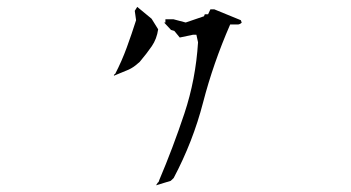

<svg xmlns="http://www.w3.org/2000/svg" viewBox="-20 -660 1040 569"><path d="M662.1 -587.4H684.6Q690.4 -587.4 696.3 -592.8L693.8 -600.1L615.2 -632.3H603.5L596.7 -617.7H586.9L584.5 -611.8L530.3 -593.3L493.7 -603H470.2V-593.3H466.3L486.8 -571.3L496.6 -568.4L512.7 -548.8L552.2 -557.1H562L566.9 -534.7Q560.1 -424.8 526.4 -323.5Q492.7 -222.2 451.2 -124.5H451.7Q450.7 -123 449.2 -119.6H448.2L442.4 -110.8L485.8 -124L494.6 -132.3Q551.8 -240.2 581.8 -356.2Q611.8 -472.2 662.1 -587.4ZM318.4 -439.9 317.4 -435.5Q358.4 -452.1 361.8 -453.9Q365.2 -455.6 368.7 -457.5Q372.1 -459.5 375.5 -461.7Q378.9 -463.9 381.8 -466.3Q388.2 -471.2 394 -476.6Q414.6 -501 429.7 -522.9Q444.8 -544.9 448.7 -573.2L429.2 -604.5L386.7 -639.6L379.4 -627.9L383.3 -600.1Q370.6 -560.1 355.7 -519.3Q340.8 -478.5 320.8 -439.9Z"/></svg>

Font: Bakudai
Style: Light
Weight: 300
Version: Version 1.48